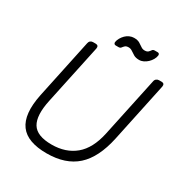

<svg xmlns="http://www.w3.org/2000/svg" viewBox="-195 -987 1080 1140"><g transform="rotate(30 345.5 -417.0)"><path d="M286 10Q222 10 176 -6.5Q130 -23 104.5 -57.5Q79 -92 73.5 -145Q68 -198 83 -271L169 -677Q171 -688 178.5 -694Q186 -700 196 -700H214Q225 -700 229.5 -694Q234 -688 232 -677L145 -268Q121 -156 153 -103Q185 -50 286 -50Q383 -50 446.5 -103Q510 -156 534 -268L621 -677Q623 -688 631 -694Q639 -700 649 -700H667Q677 -700 681.5 -694Q686 -688 684 -677L598 -271Q567 -126 491.5 -58Q416 10 286 10ZM485 -745Q462 -745 447.5 -753.5Q433 -762 421 -770.5Q409 -779 395 -779Q379 -779 371.5 -772Q364 -765 358.5 -757.5Q353 -750 342 -750H322Q315 -750 311.5 -755Q308 -760 309 -766Q311 -780 319 -794Q327 -808 338.5 -819.5Q350 -831 365 -837.5Q380 -844 395 -844Q419 -844 433.5 -835.5Q448 -827 459.5 -818.5Q471 -810 485 -810Q502 -810 509.5 -817.5Q517 -825 522 -832.5Q527 -840 538 -840H558Q566 -840 569 -835Q572 -830 571 -824Q569 -810 561 -796Q553 -782 541 -770.5Q529 -759 514.5 -752Q500 -745 485 -745Z"/></g></svg>

Font: Rubik Light
Style: Italic
Weight: 300
Italic angle: -12°
Designer: Hubert and Fischer
Foundry: Hubert and Fischer
Version: Version 2.300;gftools[0.9.30]